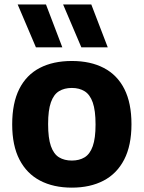

<svg xmlns="http://www.w3.org/2000/svg" viewBox="-20 -828 642 858"><path d="M301 10.5Q219 10.5 159.2 -20.8Q99.5 -52 67 -114.8Q34.5 -177.5 34.5 -272Q34.5 -367.5 66.2 -430.5Q98 -493.5 157.8 -524.5Q217.5 -555.5 301 -555.5Q384.5 -555.5 444.2 -524.2Q504 -493 535.8 -430.2Q567.5 -367.5 567.5 -273Q567.5 -178 535 -115Q502.5 -52 442.8 -20.8Q383 10.5 301 10.5ZM301 -110.5Q334.5 -110.5 358.2 -125Q382 -139.5 394.5 -174.8Q407 -210 407 -271.5Q407 -334.5 394.5 -370Q382 -405.5 358.2 -420.2Q334.5 -435 301 -435Q267.5 -435 243.8 -420.5Q220 -406 207.5 -370.8Q195 -335.5 195 -273.5Q195 -210.5 207.5 -175Q220 -139.5 243.8 -125Q267.5 -110.5 301 -110.5ZM343.5 -616.5 262 -808H388L461.5 -616.5ZM140.5 -616.5 59 -808H185.5L258.5 -616.5Z"/></svg>

Font: Encode Sans Condensed Thin
Style: Bold
Weight: 700
Version: Version 3.002